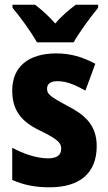

<svg xmlns="http://www.w3.org/2000/svg" viewBox="-20 -837 459 816"><path d="M137 -657H293C316 -699 366 -766 397 -804V-817H302C276 -797 244 -772 215 -737C185 -771 154 -798 129 -817H33V-804C64 -768 116 -696 137 -657ZM391 -216C391 -306 340 -349 267 -387C190 -428 180 -438 180 -460C180 -481 195 -492 224 -492C266 -492 303 -474 343 -452L385 -566C329 -596 278 -610 219 -610C102 -610 32 -554 32 -453C32 -369 69 -321 148 -283C233 -242 240 -227 240 -204C240 -178 222 -164 184 -164C135 -164 78 -184 32 -209V-72C83 -50 131 -41 191 -41C319 -41 391 -101 391 -216Z"/></svg>

Font: Noto Sans Tamil UI Condensed ExtraBold
Style: Regular
Weight: 800
Width: 3
Designer: Jelle Bosma - Monotype Design Team
Foundry: Monotype Imaging Inc.
Version: Version 2.004